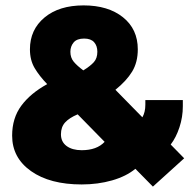

<svg xmlns="http://www.w3.org/2000/svg" viewBox="-20 -674 718 712"><path d="M547 18 482 -48Q448 -20 395.5 -5Q343 10 283 10Q165 10 95 -39.5Q25 -89 25 -171Q25 -236 59 -282Q93 -328 155 -362Q126 -392 108.5 -421.5Q91 -451 91 -491Q91 -564 145 -609Q199 -654 290 -654Q381 -654 436 -610Q491 -566 491 -491Q491 -443 470 -408.5Q449 -374 408 -341L508 -239Q519 -258 519 -286V-303H658V-280Q658 -240 645.5 -202Q633 -164 613 -138L663 -87ZM289 -413Q315 -429 328 -443.5Q341 -458 341 -482Q341 -504 329 -517.5Q317 -531 292 -531Q265 -531 253 -516.5Q241 -502 241 -482Q241 -460 253.5 -445Q266 -430 289 -413ZM283 -117Q339 -117 368 -148L268 -250Q237 -237 221.5 -220Q206 -203 206 -176Q206 -148 227 -132.5Q248 -117 283 -117Z"/></svg>

Font: Kanit
Style: Bold
Weight: 700
Designer: Katatrad Team
Foundry: CadsonDemak
Version: Version 2.000; ttfautohint (v1.8.3)